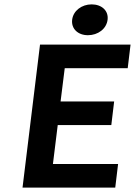

<svg xmlns="http://www.w3.org/2000/svg" viewBox="-20 -858 617 878"><path d="M507 0 520 -108H222L244 -286H489L502 -394H257L276 -546H564L577 -654H163L83 0ZM472 -768C477 -809 445 -838 399 -838C354 -838 315 -809 310 -768C305 -726 337 -697 382 -697C428 -697 467 -726 472 -768Z"/></svg>

Font: Falling Sky
Style: MedObl
Weight: 500
Designer: Paul D. Hunt
Foundry: Adobe Systems Incorporated
Version: Version 1.02